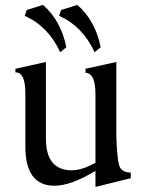

<svg xmlns="http://www.w3.org/2000/svg" viewBox="-20 -737 583 772"><path d="M363.8 14.6V-49.8Q264.6 9.8 198.7 9.8Q82 9.8 82 -147.9V-361.8Q82 -445.8 43.5 -445.8H42V-460.4L164.6 -487.8V-179.7Q164.6 -52.2 269 -52.2Q309.1 -52.2 363.8 -82.5V-357.9Q363.8 -443.4 324.2 -443.8L323.7 -460.4L447.8 -487.8V-186Q450.7 -99.6 459.2 -71.8Q467.8 -43.9 505.9 -43V-20.5ZM222.2 -526.9Q174.3 -630.9 79.6 -673.3L87.4 -696.8L152.8 -717.3Q225.6 -653.8 246.6 -546.9ZM360.4 -526.9Q312.5 -630.9 217.8 -673.3L225.6 -696.8L291 -717.3Q363.8 -653.8 384.8 -546.9Z"/></svg>

Font: Kelvinch
Style: Regular
Weight: 400
Designer: Paul James MIller
Foundry: High-Logic / Made with FontCreator
Version: Version 3.30 September 23, 2016